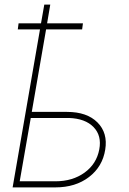

<svg xmlns="http://www.w3.org/2000/svg" viewBox="-20 -812 557 832"><path d="M335.9 -684.6H179.7L117.7 -327.1H270.5Q356.9 -327.1 402.3 -281.5Q447.8 -235.8 436 -163.6Q424.3 -89.8 365.7 -44.9Q307.1 0 220.2 0H34.7L153.3 -684.6H57.1L60.5 -710.9H157.7L171.9 -792H197.8L184.1 -710.9H339.4ZM113.3 -300.8 65.4 -26.4H220.2Q294.4 -26.4 346.4 -64Q398.4 -101.6 410.2 -164.6Q421.4 -224.1 385.5 -261.2Q349.6 -298.3 278.8 -300.8Z"/></svg>

Font: Roboto Thin
Style: Italic
Weight: 250
Italic angle: -12°
Designer: Google
Version: Version 2.134; 2016